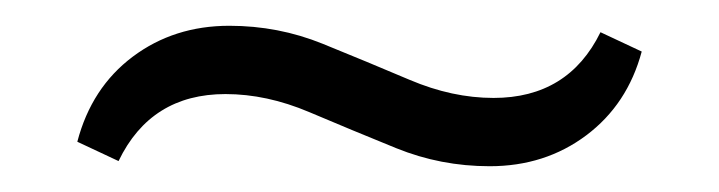

<svg xmlns="http://www.w3.org/2000/svg" viewBox="-20 -416 558 149"><path d="M360 -287Q322 -287 287.5 -301Q253 -315 220 -329Q187 -343 155 -343Q97 -343 72 -291L40 -306Q51 -348 83 -372Q115 -396 158 -396Q196 -396 230.5 -382Q265 -368 298 -354Q331 -340 363 -340Q421 -340 446 -391L478 -376Q467 -335 435 -311Q403 -287 360 -287Z"/></svg>

Font: Platypi Medium
Style: Regular
Weight: 500
Designer: David Sargent
Foundry: Bolt Cutter Type
Version: Version 1.200; ttfautohint (v1.8.4.7-5d5b)